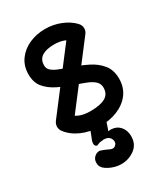

<svg xmlns="http://www.w3.org/2000/svg" viewBox="-180 -603 786 896"><g transform="rotate(-30 213.0 -155.5)"><path d="M296.5 -455.8Q308.2 -470.8 328.8 -470.8Q335.5 -470.8 345.4 -465.2Q355.2 -459.8 363.1 -450.4Q371 -441 371 -429Q371 -414.5 362.2 -403L106.2 -68.5Q94.5 -52.2 73.8 -52.2Q56 -52.2 43.5 -64.5Q31 -76.8 31 -93.2Q31 -102.5 33.8 -108.9Q36.5 -115.2 40.5 -121ZM39 -68.5Q35.8 -73.2 33.4 -79.6Q31 -86 31 -93.2Q31 -110.5 43.1 -122.9Q55.2 -135.2 72.8 -135.2Q94 -135.2 106 -118.2Q119.2 -99.8 143.5 -89.4Q167.8 -79 202.8 -79Q256.8 -79 283.6 -94.4Q310.5 -109.8 310.5 -144.2Q310.5 -163.5 297.8 -176.9Q285 -190.2 260.1 -200.8Q235.2 -211.2 199 -223Q156.5 -237.5 119.6 -255.8Q82.8 -274 60.2 -301.2Q37.8 -328.5 37.8 -371.8Q37.8 -417.2 61.8 -450.1Q85.8 -483 124.9 -500.2Q164 -517.5 209.8 -517.5Q254.2 -517.5 293.8 -501.5Q333.2 -485.5 358.5 -459Q364 -452.8 367.5 -445.6Q371 -438.5 371 -429Q371 -418 363 -408.5Q355 -399 345.1 -393.1Q335.2 -387.2 329 -387.2Q312.2 -387.2 299.5 -400Q284.8 -416.8 262.8 -425.2Q240.8 -433.8 209.8 -433.8Q168.5 -433.8 145.1 -418.9Q121.8 -404 121.8 -371.8Q121.8 -355.5 133.5 -344.4Q145.2 -333.2 168.2 -323.8Q191.2 -314.2 225.5 -303Q268.2 -288.8 307.1 -269.6Q346 -250.5 370.2 -220.6Q394.5 -190.8 394.5 -144.2Q394.5 -98 369.8 -64.4Q345 -30.8 301.9 -13Q258.8 4.8 202.8 4.8Q151.8 4.8 107.9 -14.9Q64 -34.5 39 -68.5ZM163 -15.2Q167.5 -26.5 177.9 -33.6Q188.2 -40.8 201 -40.8Q218.8 -40.8 233.4 -27.4Q248 -14 242.5 1.8L228 44Q232.5 42.8 236.4 42.6Q240.2 42.5 244.5 42.5Q273.5 44 291.2 64.5Q309 85 309 117.2Q309 160 277.2 183.6Q245.5 207.2 205 207.2Q189.2 207.2 173.4 203.2Q157.5 199.2 143 192.1Q128.5 185 118 175Q103.8 160 105.8 141.2Q106.2 124.8 118.2 113.4Q130.2 102 147 102.2Q156.8 105.2 166.6 108.9Q176.5 112.5 185 117Q205.8 129 217.6 120.6Q229.5 112.2 229.5 100Q229.5 87.2 220 76.8Q210.5 66.2 189.2 66.2Q187.2 66.2 186 66.5Q184.8 66.8 183.5 67Q167 67.5 156.2 73.2Q145.5 79 140.2 68.5Q132.5 57.5 146.5 27.5Z"/></g></svg>

Font: Libertine-Super Thin
Style: Regular
Weight: 100
Designer: Bastien Sozeau
Foundry: NBR — Bastien Sozeau
Version: Version 2.003;gftools[0.9.33]